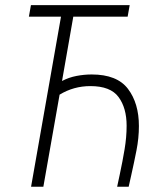

<svg xmlns="http://www.w3.org/2000/svg" viewBox="-20 -713 626 733"><path d="M98.6 0 212.9 -649.4H90.3L98.1 -693.4H475.1L467.3 -649.4H259.8L216.8 -403.8Q242.7 -417.5 272 -423.1Q301.3 -428.7 330.1 -428.7Q426.8 -428.7 468.5 -373.8Q510.3 -318.8 510.3 -231.9Q510.3 -186 501 -138.7Q491.7 -91.3 480.5 -41.5L471.2 0H427.2L437.5 -48.3Q448.2 -98.1 455.8 -144Q463.4 -189.9 463.4 -232.9Q463.4 -300.8 432.6 -342.5Q401.9 -384.3 325.2 -384.3Q261.2 -384.3 207.5 -351.6L145.5 0Z"/></svg>

Font: CaskaydiaCove NFP ExtraLight
Style: Italic
Weight: 200
Italic angle: -10°
Designer: Aaron Bell
Foundry: Saja Typeworks
Version: Version 2111.001; VTT 6.35;Nerd Fonts 3.1.1